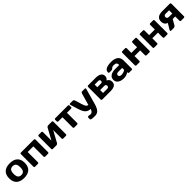

<svg xmlns="http://www.w3.org/2000/svg" viewBox="663 -2751 5133 5133"><g transform="rotate(-45 3229.5 -185.0)"><path d="M106 -60.5Q29.8 -130.9 29.8 -267.8Q29.8 -404.8 106 -474.9Q182.1 -544.9 325 -544.9Q467.8 -544.9 543.9 -474.9Q620.1 -404.8 620.1 -267.8Q620.1 -130.9 543.9 -60.5Q467.8 9.8 325 9.8Q182.1 9.8 106 -60.5ZM229.5 -394.5Q199.2 -355 199.2 -268.1Q199.2 -181.2 229.5 -141.1Q259.8 -101.1 325 -101.1Q390.1 -101.1 420.7 -141.1Q451.2 -181.2 451.2 -268.1Q451.2 -355 420.7 -394.5Q390.1 -434.1 325 -434.1Q259.8 -434.1 229.5 -394.5Z M710 -29.8V-504.9Q710 -518.1 718.5 -526.6Q727.1 -535.2 739.7 -535.2H1231.9Q1245.1 -535.2 1253.4 -526.6Q1261.7 -518.1 1261.7 -504.9V-29.8Q1261.7 -16.6 1253.4 -8.3Q1245.1 0 1231.9 0H1123Q1109.9 0 1101.3 -8.5Q1092.8 -17.1 1092.8 -29.8V-417H878.9V-29.8Q878.9 -16.6 870.4 -8.3Q861.8 0 849.1 0H739.7Q726.6 0 718.3 -8.3Q710 -16.6 710 -29.8Z M1381.8 -29.8V-504.9Q1381.8 -518.1 1390.4 -526.6Q1398.9 -535.2 1411.6 -535.2H1513.7Q1526.9 -535.2 1535.4 -526.6Q1543.9 -518.1 1543.9 -504.9V-184.1L1715.8 -500Q1723.6 -515.1 1739.7 -525.1Q1755.9 -535.2 1771 -535.2H1907.7Q1920.9 -535.2 1929.4 -526.6Q1938 -518.1 1938 -504.9V-29.8Q1938 -16.6 1929.4 -8.3Q1920.9 0 1907.7 0H1805.7Q1792.5 0 1784.2 -8.5Q1775.9 -17.1 1775.9 -29.8V-350.1L1604 -35.2Q1596.2 -21 1580.1 -10.5Q1564 0 1548.8 0H1411.6Q1398.4 0 1390.1 -8.3Q1381.8 -16.6 1381.8 -29.8Z M2007.3 -446.8V-504.9Q2007.3 -518.1 2015.9 -526.6Q2024.4 -535.2 2037.6 -535.2H2518.6Q2531.7 -535.2 2540 -526.6Q2548.3 -518.1 2548.3 -504.9V-446.8Q2548.3 -434.1 2540 -425.5Q2531.7 -417 2518.6 -417H2362.8V-29.8Q2362.8 -17.1 2354.2 -8.5Q2345.7 0 2332.5 0H2223.6Q2210.4 0 2201.9 -8.5Q2193.4 -17.1 2193.4 -29.8V-417H2037.6Q2024.4 -417 2015.9 -425.5Q2007.3 -434.1 2007.3 -446.8Z M2722.7 50.8 2786.6 59.1Q2855.5 59.1 2882.8 -42Q2799.8 -42 2744.1 -92Q2688.5 -142.1 2648.4 -270L2575.7 -505.9Q2574.2 -509.8 2574.2 -514.9Q2574.2 -520 2580.3 -527.3Q2586.4 -534.7 2598.6 -535.2H2700.7Q2714.8 -535.2 2727.8 -525.6Q2740.7 -516.1 2744.6 -502L2808.6 -294.9Q2832.5 -218.8 2857.2 -189.5Q2881.8 -160.2 2915.5 -160.2L3012.7 -502Q3016.6 -516.1 3028.1 -525.6Q3039.6 -535.2 3053.7 -535.2H3156.7Q3168.9 -535.2 3174.8 -527.3Q3180.7 -519.5 3180.7 -514.4Q3180.7 -509.3 3179.7 -505.9L3051.8 -49.8Q3017.6 71.3 2967 123Q2916.5 174.8 2836.9 174.8Q2757.3 174.8 2724.4 168.9Q2691.4 163.1 2683.1 154.5Q2674.8 146 2674.8 134.8V81.1Q2674.8 67.9 2683.1 59.3Q2691.4 50.8 2704.6 50.8Z M3250.5 -29.8V-504.9Q3250.5 -518.1 3259 -526.6Q3267.6 -535.2 3280.3 -535.2H3572.3Q3665.5 -535.2 3723.4 -499Q3781.2 -462.9 3781.2 -390.4Q3781.2 -317.9 3721.2 -280.8Q3806.6 -237.8 3806.6 -153.3Q3806.6 -68.8 3751.5 -34.4Q3696.3 0 3593.3 0H3280.3Q3267.6 0 3259 -8.5Q3250.5 -17.1 3250.5 -29.8ZM3419.4 -108.9H3581.5Q3608.4 -108.9 3622.8 -124Q3637.2 -139.2 3637.2 -164.1Q3637.2 -189 3622.8 -204.1Q3608.4 -219.2 3581.5 -219.2H3419.4ZM3419.4 -326.2H3562.5Q3584.5 -326.2 3598.4 -340.1Q3612.3 -354 3612.3 -376Q3612.3 -397.9 3598.4 -411.9Q3584.5 -425.8 3562.5 -425.8H3419.4Z M4092.8 -332H4254.4Q4254.4 -389.2 4230.5 -411.6Q4206.5 -434.1 4146.7 -434.1Q4086.9 -434.1 4062.7 -404.5Q4038.6 -375 4003.4 -375H3930.7Q3917.5 -375 3908.9 -383.5Q3900.4 -392.1 3900.4 -404.8Q3900.4 -544.9 4166.5 -544.9Q4282.7 -544.9 4353 -492.9Q4423.3 -440.9 4423.3 -332V-29.8Q4423.3 -16.6 4415 -8.3Q4406.7 0 4393.6 0H4299.3Q4286.1 0 4277.8 -8.5Q4269.5 -17.1 4269.5 -29.8V-44.9Q4192.4 10.3 4091.6 10Q3990.7 9.8 3926 -35.2Q3861.3 -80.1 3861.3 -162.1Q3861.3 -244.1 3926 -288.1Q3990.7 -332 4092.8 -332ZM4109.4 -101.1Q4184.6 -101.1 4254.4 -145V-221.2H4104.5Q4070.3 -221.2 4050.5 -204.6Q4030.8 -188 4030.8 -161.6Q4030.8 -135.3 4051.3 -118.2Q4071.8 -101.1 4109.4 -101.1Z M4543.5 -29.8V-504.9Q4543.5 -518.1 4552 -526.6Q4560.5 -535.2 4573.2 -535.2H4682.6Q4695.8 -535.2 4704.1 -526.6Q4712.4 -518.1 4712.4 -504.9V-330.1H4926.3V-504.9Q4926.3 -518.1 4934.8 -526.6Q4943.4 -535.2 4956.5 -535.2H5065.4Q5078.6 -535.2 5086.9 -526.6Q5095.2 -518.1 5095.2 -504.9V-29.8Q5095.2 -16.6 5086.9 -8.3Q5078.6 0 5065.4 0H4956.5Q4943.4 0 4934.8 -8.5Q4926.3 -17.1 4926.3 -29.8V-211.9H4712.4V-29.8Q4712.4 -16.6 4703.9 -8.3Q4695.3 0 4682.6 0H4573.2Q4560.1 0 4551.8 -8.3Q4543.5 -16.6 4543.5 -29.8Z M5215.3 -29.8V-504.9Q5215.3 -518.1 5223.9 -526.6Q5232.4 -535.2 5245.1 -535.2H5354.5Q5367.7 -535.2 5376 -526.6Q5384.3 -518.1 5384.3 -504.9V-330.1H5598.1V-504.9Q5598.1 -518.1 5606.7 -526.6Q5615.2 -535.2 5628.4 -535.2H5737.3Q5750.5 -535.2 5758.8 -526.6Q5767.1 -518.1 5767.1 -504.9V-29.8Q5767.1 -16.6 5758.8 -8.3Q5750.5 0 5737.3 0H5628.4Q5615.2 0 5606.7 -8.5Q5598.1 -17.1 5598.1 -29.8V-211.9H5384.3V-29.8Q5384.3 -16.6 5375.7 -8.3Q5367.2 0 5354.5 0H5245.1Q5231.9 0 5223.6 -8.3Q5215.3 -16.6 5215.3 -29.8Z M5863.3 -362.8Q5863.3 -534.7 6081.1 -535.2H6369.1Q6382.3 -535.2 6390.6 -526.6Q6398.9 -518.1 6398.9 -504.9V-29.8Q6398.9 -16.6 6390.6 -8.3Q6382.3 0 6369.1 0H6260.3Q6247.1 0 6238.5 -8.5Q6230 -17.1 6230 -29.8V-190.9H6134.3L6051.3 -43Q6027.3 0 5975.1 0H5887.2Q5869.1 0 5863.8 -13.2Q5861.8 -17.6 5861.8 -24.7Q5861.8 -31.7 5869.1 -43L5967.3 -207Q5863.3 -245.6 5863.3 -362.8ZM6096.2 -301.8H6230V-423.8H6096.2Q6066.4 -423.8 6049.3 -407.5Q6032.2 -391.1 6032.2 -363Q6032.2 -335 6049.1 -318.4Q6065.9 -301.8 6096.2 -301.8Z"/></g></svg>

Font: Days One
Style: Regular
Weight: 400
Designer: Alexander Kalachev, Alexey Maslov, Jovanny Lemonad
Foundry: Alexander Kalachev, Alexey Maslov, Jovanny Lemonad
Version: Version 1.002